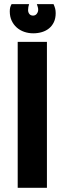

<svg xmlns="http://www.w3.org/2000/svg" viewBox="-20 -901 310 921"><path d="M205.1 0H64.9V-700.2H205.1ZM236.8 -881.3Q242.2 -869.1 244.6 -859.9Q247.1 -850.6 247.1 -837.9Q247.1 -813 238.5 -794.9Q230 -776.9 215.3 -764.9Q200.7 -752.9 181.2 -747.1Q161.6 -741.2 139.6 -741.2Q116.7 -741.2 96.2 -748.3Q75.7 -755.4 60.3 -769Q44.9 -782.7 35.9 -802Q26.9 -821.3 26.9 -846.2Q26.9 -856 28.6 -864Q30.3 -872.1 35.6 -881.3H119.6Q117.2 -874.5 116 -867.2Q114.7 -859.9 114.7 -853Q114.7 -841.8 120.8 -834Q127 -826.2 138.7 -826.2Q149.9 -826.2 156.5 -835Q163.1 -843.8 163.1 -854Q163.1 -861.8 161.1 -867.7Q159.2 -873.5 156.7 -881.3Z"/></svg>

Font: Righteous
Style: Regular
Weight: 400
Version: Version 1.000